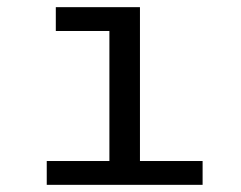

<svg xmlns="http://www.w3.org/2000/svg" viewBox="-20 -516 672 536"><path d="M110.5 0V-66.5H285.4V-429.5H135.8V-496H370.7V-66.5H545.6V0Z"/></svg>

Font: Atkinson Hyperlegible Mono ExtraLight
Style: Regular
Weight: 200
Monospace: yes
Designer: Elliott Scott, Megan Eiswerth, Linus Boman, Theodore Petrosky, Letters from Sweden
Foundry: Applied Design Works, Letters from Sweden
Version: Version 2.001